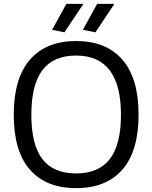

<svg xmlns="http://www.w3.org/2000/svg" viewBox="-20 -962 787 992"><path d="M373 10Q218 10 134.5 -85.5Q51 -181 51 -369Q51 -557 134.5 -653.5Q218 -750 373 -750Q529 -750 612.5 -653.5Q696 -557 696 -369Q696 -182 612.5 -86Q529 10 373 10ZM373 -66Q490 -66 547.5 -140.5Q605 -215 605 -369Q605 -675 373 -675Q257 -675 199.5 -600Q142 -525 142 -369Q142 -214 199 -140Q256 -66 373 -66ZM249 -808 323 -942H411L313 -795ZM408 -808 482 -942H571L473 -795Z"/></svg>

Font: Encode Sans Normal
Style: Regular
Weight: 400
Designer: Pablo Impallari, Andres Torresi
Foundry: Pablo Impallari, Andres Torresi
Version: Version 1.000; ttfautohint (v1.00) -l 8 -r 50 -G 200 -x 14 -